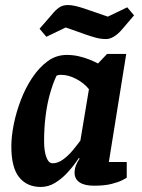

<svg xmlns="http://www.w3.org/2000/svg" viewBox="-20 -731 562 762"><path d="M142 11Q87 11 56 -27.5Q25 -66 25 -150Q25 -189 34.5 -237Q44 -285 62.5 -333.5Q81 -382 108 -422.5Q135 -463 169 -488Q203 -513 245 -513Q269 -513 291.5 -508Q314 -503 334 -495Q354 -487 369 -479L405 -517H481L412 -88H483V-26Q481 -24 465.5 -16Q450 -8 422.5 -1Q395 6 353 6Q315 6 295.5 -7.5Q276 -21 276 -45Q276 -60 281 -73.5Q286 -87 296 -102L293 -104Q274 -75 250 -48.5Q226 -22 199 -5.5Q172 11 142 11ZM189 -83Q209 -83 229.5 -97.5Q250 -112 267.5 -133Q285 -154 299 -173L333 -377Q313 -402 282 -418Q251 -434 223 -434Q216 -434 211.5 -433Q207 -432 204 -430Q190 -400 178.5 -359.5Q167 -319 161 -271Q155 -223 155 -171Q155 -131 164 -107Q173 -83 189 -83ZM401 -576Q380 -576 360 -581.5Q340 -587 323 -593L241 -622L164 -585L137 -617L184 -671Q200 -691 214.5 -701Q229 -711 249 -711Q263 -711 278 -707.5Q293 -704 309 -699L408 -665L485 -702L512 -670L465 -615Q449 -596 432.5 -586Q416 -576 401 -576Z"/></svg>

Font: Faustina
Style: Bold Italic
Weight: 700
Italic angle: -8°
Designer: Alfonso Garcia
Foundry: http://www.omnibus-type.com
Version: Version 1.200